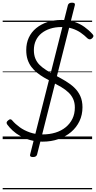

<svg xmlns="http://www.w3.org/2000/svg" viewBox="-20 -1039 718 1434"><path d="M298 19Q249 19 207 7.5Q165 -4 131.5 -23Q98 -42 73.5 -65Q49 -88 34 -109Q28 -118 29.5 -125Q31 -132 41 -140Q51 -149 58.5 -148Q66 -147 72 -139Q94 -113 127 -89Q160 -65 203 -50Q246 -35 298 -35Q350 -35 394 -48.5Q438 -62 470.5 -88.5Q503 -115 521 -152Q539 -189 539 -236Q539 -272 526.5 -299.5Q514 -327 491.5 -348.5Q469 -370 437 -389Q405 -408 365 -429Q336 -444 308 -460.5Q280 -477 256 -496.5Q232 -516 214 -540Q196 -564 186 -594.5Q176 -625 176 -665Q176 -716 195 -757.5Q214 -799 250 -828.5Q286 -858 334 -874Q382 -890 439 -890Q492 -890 534.5 -876Q577 -862 610.5 -838Q644 -814 671 -784Q679 -775 677.5 -767.5Q676 -760 667 -752Q659 -745 651 -745Q643 -745 634 -752Q610 -776 582.5 -795Q555 -814 520 -825.5Q485 -837 437 -837Q393 -837 355.5 -825Q318 -813 290.5 -791Q263 -769 248 -737Q233 -705 233 -665Q233 -629 244 -602Q255 -575 275.5 -554.5Q296 -534 326 -515Q356 -496 394 -476Q434 -455 470 -433.5Q506 -412 534.5 -385Q563 -358 579.5 -322Q596 -286 596 -238Q596 -181 573.5 -134Q551 -87 511 -53Q471 -19 416.5 0Q362 19 298 19ZM226 134Q200 134 205 115L487 -1000Q492 -1019 518 -1019Q544 -1019 539 -1000L257 115Q252 134 226 134ZM0 365H668V375H0ZM0 -20H668V0H0ZM0 -505H668V-500H0ZM0 -885H668V-875H0Z"/></svg>

Font: Playwrite IS Guides
Style: Regular
Weight: 400
Designer: Veronika Burian, José Scaglione
Foundry: TypeTogether
Version: Version 1.003